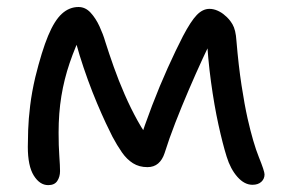

<svg xmlns="http://www.w3.org/2000/svg" viewBox="-20 -528 820 559"><path d="M120.4 11Q95.8 11 78.4 -16.8Q61 -44.6 61 -100.6Q61 -118.6 62 -149.7Q63 -180.8 67.8 -220.4Q72.6 -260 82.8 -303.4Q101.6 -379.4 120.1 -423.9Q138.6 -468.4 160.2 -488Q181.8 -507.6 208.6 -507.6Q228.6 -507.6 243.7 -491.2Q258.8 -474.8 269.6 -451.4Q280.4 -428 286.4 -407Q297 -373.4 311.2 -333.3Q325.4 -293.2 343.1 -252.7Q360.8 -212.2 380.9 -176Q401 -139.8 421.8 -114.8L382.8 -107Q401 -163.6 422.9 -220.8Q444.8 -278 468.3 -330.1Q491.8 -382.2 512.6 -422.6Q535.6 -466.4 552.9 -484.3Q570.2 -502.2 589.8 -502.2Q601.8 -502.2 613.8 -496.8Q625.8 -491.4 634 -483.8Q647.4 -473.4 656.9 -457.2Q666.4 -441 668.4 -409Q674.4 -337 683.2 -279.7Q692 -222.4 700.8 -183.2Q717.2 -111.2 733.7 -70.4Q750.2 -29.6 750.2 -20.2Q750.2 -7.2 740.8 1.4Q731.4 10 715 10Q691.6 10 671.3 -12.9Q651 -35.8 639.8 -72.2Q628.2 -109.4 616 -165Q603.8 -220.6 594.4 -289.1Q585 -357.6 581.4 -431.2L609.2 -437.8Q591 -402.8 570.5 -358.3Q550 -313.8 529.4 -265.8Q508.8 -217.8 490.5 -170.8Q472.2 -123.8 459.2 -82.2Q452.8 -62.6 440.4 -52Q428 -41.4 409.2 -41.4Q385.2 -41.4 367.2 -52.7Q349.2 -64 335 -84.4Q320.8 -104.8 307.2 -130.4Q300 -144.2 288.2 -169.4Q276.4 -194.6 262.7 -227Q249 -259.4 235.9 -295.4Q222.8 -331.4 211.9 -366.7Q201 -402 194.4 -432.8L222.6 -441Q198.8 -391.6 182.8 -344.6Q166.8 -297.6 158.7 -248.2Q150.6 -198.8 150.6 -141.8Q150.6 -103.4 152.7 -74.1Q154.8 -44.8 154.8 -29.8Q154.8 -13.4 146.8 -1.2Q138.8 11 120.4 11Z"/></svg>

Font: Shantell Sans Light
Style: Regular
Weight: 300
Designer: Stephen Nixon, Anya Danilova, Shantell Martin
Foundry: Arrow Type
Version: Version 1.011;[c5ecc13dd]